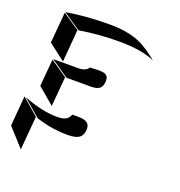

<svg xmlns="http://www.w3.org/2000/svg" viewBox="-261 -949 1000 1065"><g transform="rotate(20 238.5 -417.0)"><path d="M-49 -807 54 -737Q168 -756 288 -756Q422 -756 499 -721L475 -740Q413 -789 352 -808Q291 -827 209 -827Q71 -827 -49 -807ZM-67 -621 32 -545 48 -736 -51 -803ZM81 -467H226Q262 -467 277.5 -481Q293 -495 293 -527Q293 -549 280 -558Q267 -567 238 -567Q226 -567 184 -565Q170 -539 121 -539H-23ZM58 -292 73 -467 -26 -535 -40 -375ZM-21 -7 -4 -205 -102 -290 -117 -113ZM285 -240Q285 -263 268.5 -274.5Q252 -286 212 -286H181Q175 -265 157 -255Q139 -245 105 -245Q19 -245 -93 -288L8 -201Q59 -185 103.5 -178Q148 -171 197 -171Q244 -171 264.5 -187.5Q285 -204 285 -240Z"/></g></svg>

Font: FFF_HK Layer Middle
Style: Regular
Weight: 400
Italic angle: -5°
Designer: bBox Type GmbH
Foundry: bBox Type GmbH
Version: Version 0.002